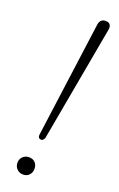

<svg xmlns="http://www.w3.org/2000/svg" viewBox="-141 -751 494 794"><g transform="rotate(20 105.5 -354.0)"><path d="M95 -158Q88 -158 84.5 -163Q81 -168 82 -175L151 -686Q153 -698 160 -704.5Q167 -711 179 -711Q192 -711 198 -703.5Q204 -696 202 -682L110 -173Q109 -168 105 -163Q101 -158 95 -158ZM74 3Q58 3 47 -8Q36 -19 36 -35Q36 -52 47 -62.5Q58 -73 74 -73Q91 -73 101 -62.5Q111 -52 111 -35Q111 -19 101 -8Q91 3 74 3Z"/></g></svg>

Font: Nunito ExtraLight ExtraLight
Style: Italic
Weight: 250
Italic angle: -9°
Version: Version 3.602